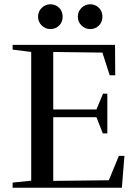

<svg xmlns="http://www.w3.org/2000/svg" viewBox="-20 -878 637 898"><path d="M39 -24V0H550L562 -149H536L489 -35L229 -32V-330H431L461 -254H482V-440H462L431 -366H229V-635L459 -632L493 -526H519L518 -668H39V-646L126 -635V-33ZM257 -759Q273 -775 273 -800Q273 -825 257 -841Q240 -858 216 -858Q192 -858 175 -841Q158 -824 158 -800Q158 -776 175 -759Q192 -742 216 -742Q240 -742 257 -759ZM443 -759Q459 -775 459 -800Q459 -825 443 -841Q426 -858 402 -858Q378 -858 361 -841Q344 -824 344 -800Q344 -776 361 -759Q378 -742 402 -742Q426 -742 443 -759Z"/></svg>

Font: Rufina
Style: Regular
Weight: 400
Designer: Martin Sommaruga
Foundry: Martin Sommaruga
Version: Version